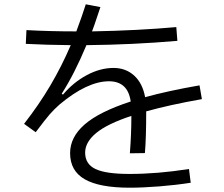

<svg xmlns="http://www.w3.org/2000/svg" viewBox="-20 -836 1040 893"><path d="M859 -50 867 14Q796 25 719.5 31Q643 37 583 37Q443 37 374.5 -2Q306 -41 306 -124Q306 -198 373.5 -257Q441 -316 588 -364Q581 -412 555.5 -435Q530 -458 487 -458Q386 -458 257 -350Q231 -327 211 -304Q191 -281 146 -221L92 -260Q162 -350 214.5 -439Q267 -528 309 -626Q195 -627 100 -632L103 -696Q212 -690 335 -690Q361 -759 379 -816L447 -803Q438 -776 431 -755.5Q424 -735 419 -720Q411 -700 408 -690Q622 -694 800 -710L805 -646Q597 -628 382 -626Q326 -492 267 -400L273 -396Q321 -453 383.5 -486.5Q446 -520 508 -520Q565 -520 604 -484.5Q643 -449 655 -384Q759 -413 908 -439L919 -375Q767 -348 660 -318Q660 -196 654 -124L584 -123Q591 -211 591 -297Q479 -260 427.5 -217.5Q376 -175 376 -126Q376 -73 424 -50Q472 -27 582 -27Q713 -27 859 -50Z"/></svg>

Font: IBM Plex Sans SC
Style: Regular
Weight: 400
Designer: Mike Abbink; Paul van der Laan; Pieter van Rosmalen; Eunyou Noh; Wujin Sim; Chorong Kim; Dohee Lee; Yejin We; Jinhee Kim
Foundry: Sandoll Inc.
Version: Version 1.000